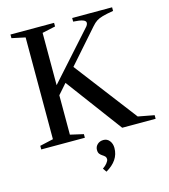

<svg xmlns="http://www.w3.org/2000/svg" viewBox="-141 -873 1084 1229"><g transform="rotate(-15 401.0 -258.5)"><path d="M44 0V-24L133 -44V-718.5L44 -737.5V-761.5H333V-737.5L245.5 -718.5V-372L519.5 -678Q528 -686.5 531.8 -694.2Q535.5 -702 535.5 -708Q535.5 -721 515.8 -728Q496 -735 453 -737.5V-761.5H717.5V-737.5Q672 -730 646.2 -722.8Q620.5 -715.5 604.5 -705Q588.5 -694.5 572.5 -676L379.5 -457L695 -44L802 -24V0H580.5L304 -371.5L245.5 -305V-44L333 -24V0ZM410.5 245.5 393.5 221Q412 208.5 423.5 193.8Q435 179 435 169.5Q435 156.5 427.8 149.5Q420.5 142.5 411.2 136.8Q402 131 394.8 122Q387.5 113 387.5 95.5Q387.5 74 403.5 59.2Q419.5 44.5 444 44.5Q468.5 44.5 483.8 64Q499 83.5 499 111.5Q499 154 476.5 187.2Q454 220.5 410.5 245.5Z"/></g></svg>

Font: Libre Caslon Text
Style: Regular
Weight: 400
Designer: Pablo Impallari, Rodrigo Fuenzalida, Katja Schimmel
Foundry: Pablo Impallari, Rodrigo Fuenzalida
Version: Version 2.000